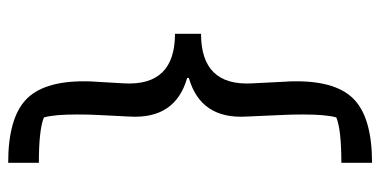

<svg xmlns="http://www.w3.org/2000/svg" viewBox="-244 -540 906 457"><g transform="rotate(-90 208.5 -311.0)"><path d="M50 49Q129 49 158 37Q165 12 165 -41Q165 -71 164 -88L160 -178Q154 -286 252 -314V-318Q154 -346 160 -454L164 -534Q165 -551 165 -581Q165 -634 158 -659Q129 -671 50 -671V-744Q154 -744 199 -703Q244 -662 244 -564Q244 -546 243 -536L239 -467Q233 -347 357 -347V-285Q233 -285 239 -165L243 -86Q244 -76 244 -58Q244 40 199 81Q154 122 50 122Z"/></g></svg>

Font: Athiti Medium
Style: Regular
Weight: 500
Designer: CadsonDemak Team
Foundry: CadsonDemak
Version: Version 1.033